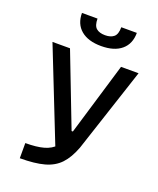

<svg xmlns="http://www.w3.org/2000/svg" viewBox="-163 -1006 912 1105"><g transform="rotate(20 293.0 -454.0)"><path d="M94.2 0V-92.8Q162.6 -92.8 206.3 -105Q250 -117.2 277.1 -147Q304.2 -176.8 322.8 -229.5L461.9 -693.4H569.3L398.9 -175.8Q373.5 -108.4 337.2 -70.1Q300.8 -31.7 242.9 -15.9Q185.1 0 94.2 0ZM277.3 -97.7 42 -693.4H149.4L320.8 -249H337.4ZM312.5 -766.6Q232.9 -766.6 188.7 -803.7Q144.5 -840.8 144.5 -908.2H239.7Q239.7 -865.2 258.8 -849.1Q277.8 -833 312.5 -833Q347.2 -833 366.2 -849.1Q385.3 -865.2 385.3 -908.2H480.5Q480.5 -840.8 436.5 -803.7Q392.6 -766.6 312.5 -766.6Z"/></g></svg>

Font: Cascadia Mono
Style: Regular
Weight: 400
Monospace: yes
Designer: Aaron Bell
Foundry: Saja Typeworks
Version: Version 2102.003